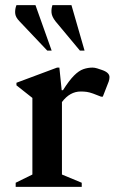

<svg xmlns="http://www.w3.org/2000/svg" viewBox="-20 -727 453 747"><path d="M41 0V-16L106 -48V-346L44 -395V-405L202 -464H211L220 -376H225Q249 -414 268 -433Q287 -452 304.5 -458Q322 -464 340 -464Q348 -464 358 -461Q368 -458 376 -455Q406 -445 406 -427Q406 -419 403 -410L380 -351H373L342 -363Q328 -368 317.5 -369.5Q307 -371 294 -371Q252 -371 221 -330V-48L298 -16V0ZM164 -530 56 -644Q40 -660 39 -676Q38 -692 44 -707H118L181 -530ZM291 -530 196 -644Q182 -662 180.5 -677Q179 -692 184 -707H258L309 -530Z"/></svg>

Font: Spectral SemiBold
Style: Regular
Weight: 600
Designer: Jean-Baptiste Levee
Foundry: Production Type
Version: Version 2.001